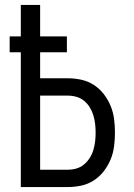

<svg xmlns="http://www.w3.org/2000/svg" viewBox="-20 -755 540 775"><path d="M64 0V-544H19V-608H64V-735H142V-608H250V-544H142V-439H254Q282 -439 309 -433Q336 -427 359 -412Q382 -397 399 -375Q416 -353 426.5 -327.5Q437 -302 440.5 -274.5Q444 -247 444 -220Q444 -192 440.5 -164.5Q437 -137 426.5 -111.5Q416 -86 399 -64Q382 -42 359 -27Q336 -12 309 -6Q282 0 254 0ZM254 -70Q272 -70 289 -75Q306 -80 319.5 -91.5Q333 -103 342.5 -118Q352 -133 357 -150Q362 -167 364 -184.5Q366 -202 366 -220Q366 -237 364 -254.5Q362 -272 357 -289Q352 -306 342.5 -321.5Q333 -337 319.5 -348Q306 -359 289 -364Q272 -369 254 -369H142V-70Z"/></svg>

Font: Zed Mono
Style: Regular
Weight: 400
Monospace: yes
Designer: Belleve Invis
Foundry: Belleve Invis
Version: Version 1.0.0; ttfautohint (v1.8.4)